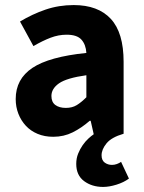

<svg xmlns="http://www.w3.org/2000/svg" viewBox="-20 -528 567 758"><path d="M387 210Q343 210 312 187Q281 164 281 119Q281 97 288.5 78.5Q296 60 306.5 45Q317 30 329 19Q341 8 350 2L338 -51H334Q302 -23 267 -5.5Q232 12 190 12Q156 12 128.5 0.5Q101 -11 82 -31.5Q63 -52 52.5 -79Q42 -106 42 -137Q42 -216 108 -260Q174 -304 321 -319Q319 -352 301.5 -371.5Q284 -391 243 -391Q211 -391 179.5 -379Q148 -367 112 -346L59 -443Q107 -472 159.5 -490Q212 -508 271 -508Q367 -508 417.5 -453.5Q468 -399 468 -284V0Q420 14 400.5 38Q381 62 381 85Q381 105 393.5 114Q406 123 422 123Q432 123 441.5 119.5Q451 116 458 111L489 177Q469 192 440 201Q411 210 387 210ZM240 -102Q265 -102 283 -113Q301 -124 321 -144V-231Q243 -220 213 -199Q183 -178 183 -149Q183 -125 198.5 -113.5Q214 -102 240 -102Z"/></svg>

Font: hySource Sans Pro
Style: Bold
Weight: 700
Designer: Paul D. Hunt
Foundry: Adobe Systems Incorporated
Version: Version 2.021;PS 2.000;hotconv 1.0.86;makeotf.lib2.5.63406